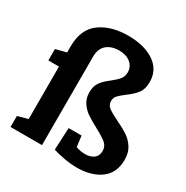

<svg xmlns="http://www.w3.org/2000/svg" viewBox="-180 -934 1057 1094"><g transform="rotate(30 348.5 -387.0)"><path d="M543 -334Q589 -312 617.5 -293Q646 -274 667 -242Q688 -210 688 -163Q688 -76 628 -32Q568 12 472 12Q402 12 314 -14L321 -160H406L415 -89Q446 -78 475 -78Q510 -78 532 -94.5Q554 -111 554 -144Q554 -175 530 -194.5Q506 -214 455 -241Q412 -264 385.5 -282Q359 -300 340 -328.5Q321 -357 321 -396Q321 -438 340 -463.5Q359 -489 395 -516Q424 -539 439 -557.5Q454 -576 454 -603Q454 -641 425 -664Q396 -687 351 -687Q299 -687 268.5 -660.5Q238 -634 238 -581V0H31V-72L98 -91V-436H28V-511L98 -529V-568Q98 -682 169.5 -734Q241 -786 354 -786Q459 -786 524.5 -742Q590 -698 590 -618Q590 -571 569 -543.5Q548 -516 508 -487Q479 -465 466 -450.5Q453 -436 453 -415Q453 -389 474 -373Q495 -357 543 -334Z"/></g></svg>

Font: Bitter Pro
Style: Bold
Weight: 700
Designer: Sol Matas, and Bitter project Authors
Foundry: Sol Matas
Version: Version 1.010